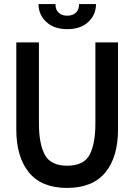

<svg xmlns="http://www.w3.org/2000/svg" viewBox="-20 -908 659 942"><path d="M60 -273V-700H171V-303Q171 -202 200 -148.5Q229 -95 309 -95Q391 -95 419.5 -148.5Q448 -202 448 -303V-700H559V-273Q559 -137 496.5 -61.5Q434 14 309 14Q184 14 122 -62Q60 -138 60 -273ZM169 -888H252Q252 -860 268 -845.5Q284 -831 310 -831Q336 -831 352 -845.5Q368 -860 368 -888H451Q451 -836 413.5 -800.5Q376 -765 310 -765Q245 -765 207 -800.5Q169 -836 169 -888Z"/></svg>

Font: Cabin Condensed SemiBold
Style: Regular
Weight: 600
Width: 3
Designer: Pablo Impallari
Foundry: Pablo Impallari. http://www.impallari.com Igino Marini. http://www.ikern.com
Version: Version 2.001